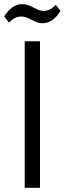

<svg xmlns="http://www.w3.org/2000/svg" viewBox="-38 -897 309 917"><path d="M153 -700V0H80V-700ZM-18 -819Q1 -848 22 -862.5Q43 -877 67 -877Q88 -877 104.5 -869.5Q121 -862 137.5 -853.5Q154 -845 170 -845Q186 -845 200 -852Q214 -859 228 -874L251 -845Q233 -816 211.5 -801Q190 -786 166 -786Q146 -786 129 -794.5Q112 -803 96 -810.5Q80 -818 62 -818Q47 -818 33 -811Q19 -804 5 -789Z"/></svg>

Font: Pathway Extreme SemiCondensed Light
Style: Regular
Weight: 300
Width: 4
Version: Version 1.001;gftools[0.9.26]